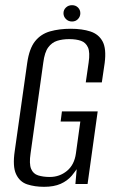

<svg xmlns="http://www.w3.org/2000/svg" viewBox="-20 -710 443 741"><path d="M150 11Q114 11 85 1.5Q56 -8 42 -38Q28 -68 37 -128L85 -467Q93 -523 115.5 -551Q138 -579 173.5 -589Q209 -599 253 -599Q297 -599 329 -588.5Q361 -578 376 -550Q391 -522 384 -467L373 -392H311L322 -468Q328 -508 319.5 -527Q311 -546 292.5 -552.5Q274 -559 247 -559Q221 -559 200.5 -552.5Q180 -546 166 -527Q152 -508 147 -468L98 -118Q92 -78 100 -58.5Q108 -39 127.5 -33Q147 -27 172 -27Q210 -27 238.5 -50.5Q267 -74 273 -118L290 -241H214L219 -280H357L318 0H271L276 -57Q271 -50 266 -43.5Q261 -37 257 -32Q240 -12 214 -0.5Q188 11 150 11ZM258 -627Q244 -627 234.5 -636.5Q225 -646 225 -659Q225 -672 234.5 -681Q244 -690 258 -690Q272 -690 281 -681Q290 -672 290 -659Q290 -646 281 -636.5Q272 -627 258 -627Z"/></svg>

Font: Alumni Sans
Style: Italic
Weight: 400
Italic angle: -8°
Version: Version 1.016